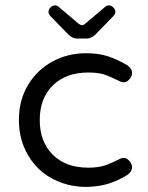

<svg xmlns="http://www.w3.org/2000/svg" viewBox="-20 -705 561 729"><path d="M272.5 -558.6H309.6Q327.1 -558.6 343.8 -575.2L411.1 -644.5Q418 -652.3 418 -661.1Q418 -668.9 410.2 -676.8Q402.3 -684.6 393.6 -684.6Q384.8 -684.6 378.9 -678.7L302.7 -614.3Q297.9 -609.4 292 -609.4Q286.1 -609.4 279.3 -614.3L203.1 -678.7Q197.3 -684.6 188.5 -684.6Q179.7 -684.6 171.9 -676.8Q164.1 -668.9 164.1 -660.6Q164.1 -652.3 170.9 -644.5L238.3 -575.2Q254.9 -558.6 272.5 -558.6ZM430.7 -99.6Q395.5 -82 372.6 -75.2Q349.6 -68.4 315.4 -68.4Q229.5 -68.4 180.2 -117.7Q130.9 -167 130.9 -249Q130.9 -332 180.7 -380.9Q230.5 -429.7 315.4 -429.7Q349.6 -429.7 373 -422.9Q395.5 -416 430.7 -398.4Q441.4 -392.6 450.2 -392.6Q460.9 -392.6 470.7 -403.3Q481.4 -415 481.4 -426.8Q481.4 -436.5 478 -441.9Q474.6 -447.3 471.7 -450.2Q467.8 -454.1 463.9 -457Q427.7 -478.5 391.6 -490.7Q355.5 -502.9 307.6 -502.9Q237.3 -502.9 179.7 -471.7Q122.1 -440.4 87.9 -384.8Q51.8 -326.2 51.8 -250Q51.8 -173.8 86.9 -115.2Q131.8 -38.1 220.7 -8.8Q283.2 11.7 352.5 1Q406.2 -5.9 463.9 -41L470.7 -46.9Q481.4 -56.6 481.4 -71.3Q481.4 -74.2 480.5 -77.1Q479.5 -80.1 478.5 -83Q475.6 -89.8 469.7 -95.7Q460 -105.5 450.7 -105.5Q441.4 -105.5 430.7 -99.6Z"/></svg>

Font: FakePearl
Style: Light
Weight: 350
Version: Version 1.2